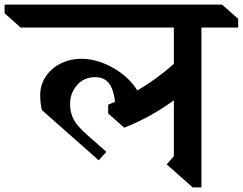

<svg xmlns="http://www.w3.org/2000/svg" viewBox="-80 -806 1057 836"><path d="M797 -686V10H759L646 -90L677 -126V-369Q573 -294 461 -250L391 -312V-350L421 -363Q414 -419 393.5 -444.5Q373 -470 335 -470Q285 -470 255 -435Q225 -400 225 -354Q225 -316 240 -287Q255 -258 298 -220L383 -145L350 -108L103 -326Q95 -354 95 -392Q95 -435 118.5 -471.5Q142 -508 183.5 -529Q225 -550 275 -550Q342 -550 411.5 -511Q481 -472 518 -412Q605 -463 677 -528V-686H10L-60 -748V-786H887L957 -724V-686Z"/></svg>

Font: Inknut
Style: Antiqua
Weight: 400
Designer: Claus Eggers Srensen
Foundry: Claus Eggers Srensen
Version: Version 1.000; ttfautohint (v1.2) -l 7 -r 28 -G 50 -x 13 -D 